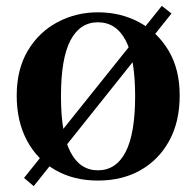

<svg xmlns="http://www.w3.org/2000/svg" viewBox="-20 -599 670 655"><path d="M565 -553 95 36 62 8 532 -579ZM314 17Q232 17 169.5 -18.5Q107 -54 72 -119.5Q37 -185 37 -273Q37 -362 74.5 -425.5Q112 -489 175.5 -523Q239 -557 314 -557Q391 -557 454 -523.5Q517 -490 555 -426.5Q593 -363 593 -273Q593 -184 557.5 -119Q522 -54 459.5 -18.5Q397 17 314 17ZM314 -18Q376 -18 408.5 -80.5Q441 -143 441 -271Q441 -400 408.5 -461.5Q376 -523 314 -523Q253 -523 220.5 -461.5Q188 -400 188 -271Q188 -142 220.5 -80Q253 -18 314 -18Z"/></svg>

Font: Noto Serif SC ExtraLight ExtraBold
Style: Regular
Weight: 800
Version: Version 2.002-H1;hotconv 1.1.0;makeotfexe 2.6.0